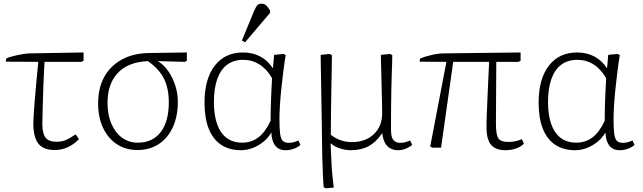

<svg xmlns="http://www.w3.org/2000/svg" viewBox="-20 -802 3491 1043"><path d="M278 13Q216 13 188.5 -21.5Q161 -56 161 -134Q161 -148 163 -179Q165 -210 168.5 -254Q172 -298 177 -352Q182 -406 188 -466L11 -467L15 -485Q25 -490 40 -494Q55 -498 72 -502Q89 -506 105.5 -508.5Q122 -511 136 -512L434 -517V-472L422 -466H222Q221 -444 219 -409Q217 -374 215.5 -332.5Q214 -291 213 -251Q212 -211 211 -178Q210 -145 210 -128Q210 -77 227.5 -54.5Q245 -32 285 -32Q322 -32 346 -45Q370 -58 391 -72L409 -46Q379 -16 346.5 -1.5Q314 13 278 13Z M727 13Q663 13 615 -18.5Q567 -50 540 -107Q513 -164 513 -240Q513 -324 546.5 -384.5Q580 -445 642.5 -479Q705 -513 791 -514L995 -517V-472L984 -466L839 -470V-469Q870 -450 894 -415.5Q918 -381 932 -338Q946 -295 946 -250Q946 -170 919 -111Q892 -52 842.5 -19.5Q793 13 727 13ZM729 -27Q809 -27 853 -84.5Q897 -142 897 -246Q897 -322 870.5 -375Q844 -428 783 -470L771 -469Q671 -462 617.5 -403Q564 -344 564 -243Q564 -179 585 -130Q606 -81 643 -54Q680 -27 729 -27Z M1289 14Q1225 14 1180.5 -16Q1136 -46 1113.5 -103.5Q1091 -161 1091 -245Q1091 -373 1146.5 -445Q1202 -517 1300 -517Q1352 -517 1393 -495.5Q1434 -474 1461 -433H1463L1469 -504L1520 -509L1532 -503Q1525 -462 1519 -413.5Q1513 -365 1508 -317Q1503 -269 1500.5 -227Q1498 -185 1498 -155Q1498 -101 1502 -73.5Q1506 -46 1517 -36Q1528 -26 1550 -26Q1560 -26 1573 -29Q1586 -32 1601 -39L1612 -15Q1598 -2 1576.5 6Q1555 14 1531 14Q1495 14 1475.5 -10.5Q1456 -35 1454 -81H1453Q1437 -53 1410.5 -31.5Q1384 -10 1352.5 2Q1321 14 1289 14ZM1296 -27Q1346 -27 1384 -56Q1422 -85 1450 -146Q1450 -169 1450.5 -195.5Q1451 -222 1452 -252Q1453 -282 1454.5 -313.5Q1456 -345 1458 -377Q1430 -426 1390 -451.5Q1350 -477 1302 -477Q1250 -477 1214.5 -451Q1179 -425 1160.5 -373.5Q1142 -322 1142 -248Q1142 -177 1159.5 -127.5Q1177 -78 1211.5 -52.5Q1246 -27 1296 -27ZM1311 -572 1294 -582 1359 -739Q1368 -760 1375.5 -771Q1383 -782 1401 -782Q1415 -782 1425 -773.5Q1435 -765 1447 -745V-732Z M1750 221 1738 215Q1736 192 1734 146Q1732 100 1730.5 44.5Q1729 -11 1729 -62Q1729 -74 1728.5 -107.5Q1728 -141 1727 -187Q1726 -233 1725.5 -283Q1725 -333 1724 -379Q1723 -425 1722.5 -458.5Q1722 -492 1722 -504L1771 -509L1783 -503Q1783 -473 1782 -423Q1781 -373 1780 -312Q1779 -251 1778 -188Q1777 -125 1777 -70Q1800 -51 1830 -40.5Q1860 -30 1891 -30Q1965 -30 2010.5 -73Q2056 -116 2056 -186Q2056 -204 2055.5 -231.5Q2055 -259 2054 -291Q2053 -323 2052.5 -355.5Q2052 -388 2051 -418Q2050 -448 2049.5 -470.5Q2049 -493 2049 -504L2099 -509L2111 -503Q2111 -481 2110 -454.5Q2109 -428 2108 -395Q2107 -362 2106 -318.5Q2105 -275 2104.5 -220.5Q2104 -166 2104 -96Q2104 -71 2109.5 -55.5Q2115 -40 2127 -33Q2139 -26 2159 -26Q2167 -26 2182.5 -30Q2198 -34 2208 -39L2219 -15Q2204 -2 2183.5 6Q2163 14 2142 14Q2118 14 2099.5 3.5Q2081 -7 2070.5 -27.5Q2060 -48 2057 -77H2055Q2023 -30 1982.5 -8Q1942 14 1886 14Q1856 14 1826 4Q1796 -6 1779 -22H1776Q1778 25 1780 68.5Q1782 112 1785.5 150Q1789 188 1793 217Z M2727 14Q2672 14 2647.5 -15.5Q2623 -45 2623 -109Q2623 -122 2623 -136Q2623 -150 2624 -172.5Q2625 -195 2626.5 -231.5Q2628 -268 2630.5 -325.5Q2633 -383 2637 -466H2442L2376 0H2329L2317 -6L2405 -466L2259 -467L2262 -484Q2276 -490 2293 -495Q2310 -500 2327.5 -504Q2345 -508 2361.5 -510Q2378 -512 2390 -512L2808 -517V-472L2796 -466H2676Q2676 -427 2675.5 -384Q2675 -341 2675 -297.5Q2675 -254 2674.5 -212Q2674 -170 2674 -131Q2674 -71 2687 -51Q2700 -31 2740 -31Q2762 -31 2778.5 -34.5Q2795 -38 2815 -46L2826 -22Q2818 -12 2802 -3.5Q2786 5 2766.5 9.5Q2747 14 2727 14Z M3104 14Q3040 14 2995.5 -16Q2951 -46 2928.5 -103.5Q2906 -161 2906 -245Q2906 -373 2961.5 -445Q3017 -517 3115 -517Q3167 -517 3208 -495.5Q3249 -474 3276 -433H3278L3284 -504L3335 -509L3347 -503Q3340 -462 3334 -413.5Q3328 -365 3323 -317Q3318 -269 3315.5 -227Q3313 -185 3313 -155Q3313 -101 3317 -73.5Q3321 -46 3332 -36Q3343 -26 3365 -26Q3375 -26 3388 -29Q3401 -32 3416 -39L3427 -15Q3413 -2 3391.5 6Q3370 14 3346 14Q3310 14 3290.5 -10.5Q3271 -35 3269 -81H3268Q3252 -53 3225.5 -31.5Q3199 -10 3167.5 2Q3136 14 3104 14ZM3111 -27Q3161 -27 3199 -56Q3237 -85 3265 -146Q3265 -169 3265.5 -195.5Q3266 -222 3267 -252Q3268 -282 3269.5 -313.5Q3271 -345 3273 -377Q3245 -426 3205 -451.5Q3165 -477 3117 -477Q3065 -477 3029.5 -451Q2994 -425 2975.5 -373.5Q2957 -322 2957 -248Q2957 -177 2974.5 -127.5Q2992 -78 3026.5 -52.5Q3061 -27 3111 -27Z"/></svg>

Font: Literata ExtraLight
Style: Regular
Weight: 250
Designer: Latin by Veronika Burian and Jose Scaglione. Greek by Irene Vlachou. Cyrillic by Vera Evstafieva.
Foundry: TypeTogether
Version: Version 3.103;gftools[0.9.29]